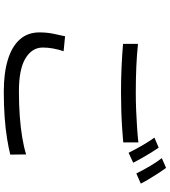

<svg xmlns="http://www.w3.org/2000/svg" viewBox="40 -924 919 1040"><g transform="rotate(90 500.0 -403.5)"><path d="M217 -691Q271 -685 338.5 -682Q406 -679 481 -679Q529 -679 577.5 -681Q626 -683 670.5 -686Q715 -689 751 -693V-611Q717 -608 672 -605Q627 -602 577.5 -600.5Q528 -599 482 -599Q406 -599 341 -602Q276 -605 217 -610ZM257 -288Q247 -259 242 -230.5Q237 -202 237 -175Q237 -117 295.5 -81.5Q354 -46 474 -46Q544 -46 607.5 -50.5Q671 -55 724.5 -64Q778 -73 816 -85L817 1Q781 10 728.5 18.5Q676 27 612 31.5Q548 36 476 36Q375 36 303 14Q231 -8 193 -51Q155 -94 155 -157Q155 -196 162 -231Q169 -266 176 -296ZM779 -803Q792 -785 807 -760.5Q822 -736 836.5 -710.5Q851 -685 861 -665L807 -640Q792 -671 769 -711Q746 -751 725 -780ZM889 -843Q903 -824 919 -799Q935 -774 950 -749.5Q965 -725 974 -706L919 -682Q903 -715 880.5 -753.5Q858 -792 836 -820Z"/></g></svg>

Font: Farlight84_Sys_V01
Style: Regular
Weight: 400
Designer: Ryoko NISHIZUKA  (kana, bopomofo & ideographs); Paul D. Hunt (Latin, Greek & Cyrillic); Sandoll Communications , Soo-you
Foundry: Adobe
Version: Version 2.004;October 29, 2024;FontCreator 14.0.0.2814 64-bi